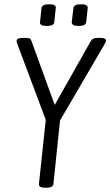

<svg xmlns="http://www.w3.org/2000/svg" viewBox="-20 -880 518 902"><path d="M191 2Q161 2 163 -16L195 -317L62 -672Q58 -683 58 -688Q58 -702 91 -702H99Q112 -702 118.5 -699.5Q125 -697 128 -687L237 -387L406 -686Q412 -696 419.5 -699Q427 -702 441 -702H450Q466 -702 472 -698.5Q478 -695 478 -690Q478 -686 475.5 -681Q473 -676 471 -672L262 -314L231 -16Q229 2 199 2ZM349 -758Q316 -758 317 -776L325 -842Q327 -860 360 -860Q394 -860 392 -842L385 -776Q383 -758 349 -758ZM200 -758Q166 -758 168 -776L175 -842Q177 -860 211 -860Q245 -860 242 -842L235 -776Q233 -758 200 -758Z"/></svg>

Font: Asap Condensed Condensed Light
Style: Italic
Weight: 300
Width: 3
Italic angle: -6°
Designer: Pablo Cosgaya
Foundry: Omnibus-Type
Version: Version 3.001; ttfautohint (v1.8.4.7-5d5b)